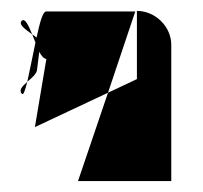

<svg xmlns="http://www.w3.org/2000/svg" viewBox="-20 -608 372 352"><path d="M20 -436C23 -433 26 -442 30 -458C21 -450 14 -443 20 -436ZM20 -570C13 -563 27 -554 39 -545C32 -562 26 -575 20 -570ZM30 -458C38 -465 48 -473 48 -481L52 -513C56 -505 61 -500 65 -500L44 -375L178 -438L228 -587H65C58 -587 53 -566 47 -539C45 -541 42 -543 39 -545L45 -530C40 -505 34 -477 30 -458ZM123 -276H294V-526C294 -559 265 -588 231 -588V-463L178 -438Z"/></svg>

Font: bitstorm
Style: ulcn
Weight: 400
Version: Version 0.2